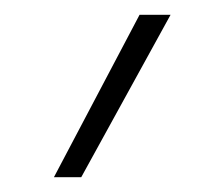

<svg xmlns="http://www.w3.org/2000/svg" viewBox="-20 -810 283 260"><path d="M90 -570H53L169 -790H211Z"/></svg>

Font: M PLUS 1 ExtraLight
Style: Regular
Weight: 250
Version: Version 1.001